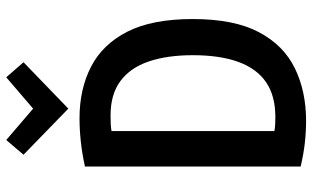

<svg xmlns="http://www.w3.org/2000/svg" viewBox="-208 -762 977 600"><g transform="rotate(-90 280.0 -461.5)"><path d="M203 7Q168 7 133 3Q98 -1 60 -10V-684Q101 -693 138.5 -697Q176 -701 211 -701Q302 -701 372 -665Q442 -629 481.5 -551.5Q521 -474 521 -347Q521 -218 480 -140.5Q439 -63 367 -28Q295 7 203 7ZM215 -89Q281 -89 323.5 -118Q366 -147 387 -204.5Q408 -262 408 -347Q408 -427 388.5 -484.5Q369 -542 327.5 -573Q286 -604 220 -604Q207 -604 194.5 -603.5Q182 -603 171 -601V-92Q181 -90 193 -89.5Q205 -89 215 -89ZM241 -736 97 -876 143 -930 241 -846 339 -930 386 -876Z"/></g></svg>

Font: Ubuntu Sans Mono Medium
Style: Regular
Weight: 500
Monospace: yes
Designer: Dalton Maag Ltd
Foundry: Dalton Maag Ltd
Version: Version 1.006